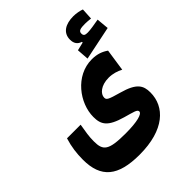

<svg xmlns="http://www.w3.org/2000/svg" viewBox="-229 -794 1109 1109"><g transform="rotate(-45 325.5 -239.5)"><path d="M264.2 178.7C467.3 178.7 562.5 84.5 562.5 -31.7C562.5 -88.4 543 -125 439 -153.8C359.9 -175.8 352.1 -181.2 352.1 -199.7C352.1 -229 388.2 -262.7 451.7 -262.7C486.8 -262.7 517.1 -252 540 -239.7L560.1 -375.5C533.7 -394 502.9 -406.7 458 -406.7C324.2 -406.7 229 -276.9 229 -164.6C229 -102.1 249.5 -67.4 353.5 -37.6C414.1 -20 439.5 -16.1 439.5 0.5C439.5 20 390.1 34.7 293.5 34.7C155.3 34.7 131.3 12.7 131.3 -62C131.3 -106.4 136.7 -129.9 145.5 -185.1H34.2C17.6 -131.8 11.7 -83 11.7 -32.7C11.7 114.7 87.9 178.7 264.2 178.7ZM443.8 -426.8 650.9 -469.7 644 -544.9C614.7 -539.6 572.8 -532.2 551.8 -532.2C530.3 -532.2 520.5 -536.1 520.5 -554.7C520.5 -575.2 537.6 -579.6 575.7 -579.6C586.9 -579.6 606.4 -578.1 621.6 -576.2L625.5 -646.5C609.4 -652.8 581.1 -658.2 558.6 -658.2C494.6 -658.2 449.2 -631.8 449.2 -575.7C449.2 -544.4 463.4 -525.9 489.3 -518.1V-512.2L438.5 -500Z"/></g></svg>

Font: CaskaydiaCove Nerd Font
Style: Bold
Weight: 700
Designer: Aaron Bell
Foundry: Saja Typeworks
Version: Version 2111.1;Nerd Fonts 2.3.0